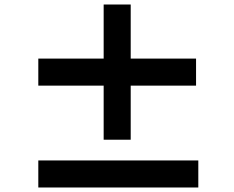

<svg xmlns="http://www.w3.org/2000/svg" viewBox="-20 -836 1040 852"><path d="M850 -456H560V-216H440V-456H150V-576H440V-816H560V-576H850ZM860 -124V-4H150V-124Z"/></svg>

Font: Noto Sans HK Thin Black
Style: Regular
Weight: 900
Version: Version 2.004-H2;hotconv 1.0.118;makeotfexe 2.5.65603